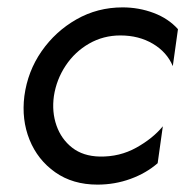

<svg xmlns="http://www.w3.org/2000/svg" viewBox="-20 -490 503 520"><path d="M126 -230Q133 -275 158 -312.5Q183 -350 221.5 -372Q260 -394 306 -394Q356 -394 394 -371.5Q432 -349 448 -311L462 -411Q436 -440 396 -455Q356 -470 312 -470Q244 -470 187 -437.5Q130 -405 92.5 -351Q55 -297 46 -230Q38 -166 60 -111.5Q82 -57 129.5 -23.5Q177 10 244 10Q291 10 333.5 -5.5Q376 -21 407 -48L421 -148Q394 -115 349 -90Q304 -65 250 -66Q205 -67 175.5 -90Q146 -113 133 -150Q120 -187 126 -230Z"/></svg>

Font: Jost* 400 Book Italic
Style: Italic
Weight: 400
Italic angle: -10°
Version: Version 3.200; ttfautohint (v0.97) -l 8 -r 50 -G 200 -x 14 -